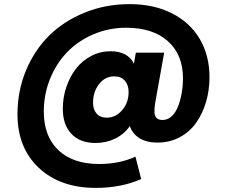

<svg xmlns="http://www.w3.org/2000/svg" viewBox="-20 -688 1112 933"><path d="M745.1 4.9Q692.9 4.9 658.4 -16.1Q624 -37.1 610.8 -75.2Q583.5 -36.1 539.8 -14.6Q496.1 6.8 443.8 6.8Q369.1 6.8 327.1 -37.4Q285.2 -81.5 285.2 -159.2Q285.2 -213.9 302.2 -264.6Q319.3 -315.4 349.1 -354Q378.9 -392.6 422.9 -415.8Q466.8 -439 517.1 -439Q600.6 -439 630.9 -378.9L640.1 -432.1H777.8L732.9 -181.2Q730 -157.7 730.7 -140.9Q731.4 -124 741.2 -114.5Q751 -105 770 -105Q794.9 -105 814.5 -123.3Q834 -141.6 845.5 -171.4Q856.9 -201.2 863 -236.3Q869.1 -271.5 869.1 -308.1Q869.1 -422.4 795.9 -487.8Q722.7 -553.2 592.8 -553.2Q508.3 -553.2 433.8 -521.2Q359.4 -489.3 306.6 -434.8Q253.9 -380.4 223.4 -305.2Q192.9 -230 192.9 -146Q192.9 -25.4 263.7 41.7Q334.5 108.9 461.9 108.9Q561 108.9 638.2 73.2L666 182.1Q567.9 225.1 445.8 225.1Q272.5 225.1 168.7 127.7Q64.9 30.3 64.9 -132.8Q64.9 -246.1 106.4 -345.7Q147.9 -445.3 219.7 -515.9Q291.5 -586.4 392.8 -627.2Q494.1 -668 609.9 -668Q727.5 -668 815.9 -623Q904.3 -578.1 951.2 -497.8Q998 -417.5 998 -313Q998 -249.5 981.2 -192.6Q964.4 -135.7 933.3 -91.6Q902.3 -47.4 853.5 -21.2Q804.7 4.9 745.1 4.9ZM605 -240.2Q605 -274.9 586.7 -295.9Q568.4 -316.9 535.2 -316.9Q490.2 -316.9 461.2 -279.1Q432.1 -241.2 432.1 -189Q432.1 -155.8 449.5 -136Q466.8 -116.2 499 -116.2Q542.5 -116.2 573.7 -152.8Q605 -189.5 605 -240.2Z"/></svg>

Font: SVN-Poppins
Style: Bold Italic
Weight: 700
Italic angle: -10°
Designer: Ninad Kale (Devanagari), Jonny Pinhorn (Latin)
Foundry: Indian Type Foundry
Version: Version 3.002 2017